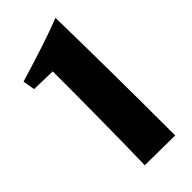

<svg xmlns="http://www.w3.org/2000/svg" viewBox="-244 -831 888 888"><g transform="rotate(-45 200.0 -387.0)"><path d="M139 -609 20 -612 10 -671Q214 -732 323 -775Q330 -406 330 1L133 -1Q136 -119 137.5 -282.5Q139 -446 139 -609Z"/></g></svg>

Font: Otomanopee
Style: Regular
Weight: 400
Designer: Das Ende der Wildnis
Foundry: Gutenberg Labo
Version: Version 3.000